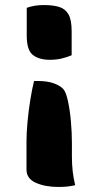

<svg xmlns="http://www.w3.org/2000/svg" viewBox="-20 -566 390 761"><path d="M86 -535Q116 -546 154 -546Q190 -546 214.5 -538.5Q239 -531 251.5 -509Q264 -487 264 -442V-347Q245 -339 224 -334Q203 -329 177 -329Q135 -329 110.5 -348Q86 -367 86 -424ZM115 -245H130Q166 -245 191 -236.5Q216 -228 230 -214Q241 -203 249 -167Q257 -131 261 -85.5Q265 -40 265 0V55Q265 116 278 168Q261 172 245.5 173.5Q230 175 211 175Q159 175 122 158.5Q85 142 85 106V-6Q85 -39 89 -82.5Q93 -126 100 -169.5Q107 -213 115 -245Z"/></svg>

Font: Recursive Sn Csl St XBd
Style: Regular
Weight: 800
Version: Version 1.085;hotconv 1.1.0;makeotfexe 2.6.0; ttfautohint (v